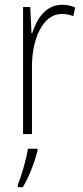

<svg xmlns="http://www.w3.org/2000/svg" viewBox="-20 -558 344 799"><path d="M238 -538C169 -538 132 -477 114 -420H111L106 -529H76V0H113V-283C113 -393 157 -500 237 -500C255 -500 272 -496 285 -491L293 -527C276 -535 257 -538 238 -538ZM136 70V61H96C91 102 68 177 54 212V221H75C102 176 124 117 136 70Z"/></svg>

Font: Noto Sans Ethiopic Condensed ExtraLight
Style: Regular
Weight: 200
Width: 3
Designer: Monotype Design Team
Foundry: Monotype Imaging Inc.
Version: Version 2.102